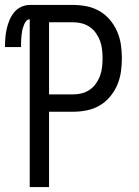

<svg xmlns="http://www.w3.org/2000/svg" viewBox="-40 -755 560 775"><path d="M80 0V-677Q72 -677 66.5 -671Q61 -665 58 -657.5Q55 -650 52.5 -642.5Q50 -635 49 -627.5Q48 -620 47 -612Q46 -604 45.5 -596.5Q45 -589 45 -581Q45 -573 45 -565H-20Q-20 -583 -18.5 -601.5Q-17 -620 -13 -638Q-9 -656 -2 -673Q5 -690 16.5 -704.5Q28 -719 45 -727Q62 -735 80 -735H256Q283 -735 310.5 -729.5Q338 -724 362 -710Q386 -696 404 -674.5Q422 -653 433 -627.5Q444 -602 448 -574.5Q452 -547 452 -520Q452 -492 448 -464.5Q444 -437 433 -411.5Q422 -386 404 -364.5Q386 -343 362 -329Q338 -315 310.5 -309.5Q283 -304 256 -304H158V0ZM256 -374Q274 -374 291 -378.5Q308 -383 322.5 -393Q337 -403 347.5 -418Q358 -433 364 -449.5Q370 -466 372 -484Q374 -502 374 -520Q374 -537 372 -555Q370 -573 364 -589.5Q358 -606 347.5 -621Q337 -636 322.5 -646Q308 -656 291 -660.5Q274 -665 256 -665H158V-374Z"/></svg>

Font: HulyMono
Style: Regular
Weight: 400
Monospace: yes
Designer: Belleve Invis
Foundry: Belleve Invis
Version: Version 33.2.5; ttfautohint (v1.8.4)